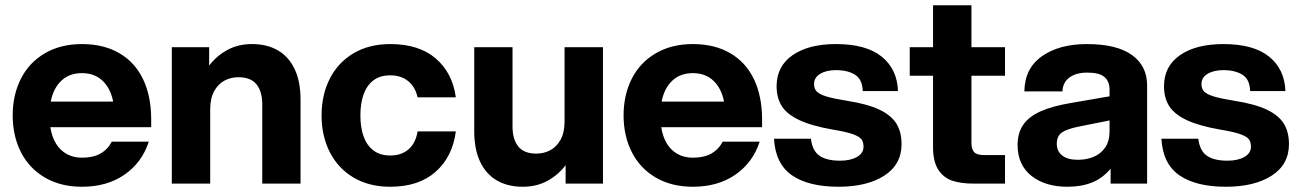

<svg xmlns="http://www.w3.org/2000/svg" viewBox="-20 -700 4951 732"><path d="M28.4 -260Q28.4 -338 59.6 -399.7Q90.8 -461.4 150.8 -496.7Q210.8 -532 292.4 -532Q375.2 -532 434.9 -497.3Q494.6 -462.6 525.5 -397.9Q556.4 -333.2 556.4 -245V-215H172Q177.6 -178.8 193.3 -152.9Q209 -127 234.2 -112.9Q259.4 -98.8 292.4 -98.8Q335 -98.8 362.8 -114.5Q390.6 -130.2 406.2 -159.8H547.2Q521.6 -80.6 455 -34.3Q388.4 12 292.4 12Q210.8 12 150.8 -23.3Q90.8 -58.6 59.6 -120.3Q28.4 -182 28.4 -260ZM292.4 -421.2Q244.6 -421.2 214 -392.4Q183.4 -363.6 173.4 -312.6H411.4Q401.4 -363.6 370.8 -392.4Q340.2 -421.2 292.4 -421.2Z M635 -520H777.4V-449.8Q806 -487.4 847.1 -509.7Q888.2 -532 940.8 -532Q998.4 -532 1039.9 -507.7Q1081.4 -483.4 1103.6 -436Q1125.8 -388.6 1125.8 -320.4V0H979.8V-302.8Q979.8 -350.4 958.2 -378Q936.6 -405.6 888.8 -405.6Q860.6 -405.6 836.4 -393Q812.2 -380.4 796.8 -353Q781.4 -325.6 781.4 -283.2V0H635Z M1206 -260Q1206 -338 1237.2 -399.7Q1268.4 -461.4 1327.6 -496.7Q1386.8 -532 1467.8 -532Q1577.4 -532 1641.3 -477.1Q1705.2 -422.2 1717.8 -329H1572Q1563.4 -368.4 1536.3 -390.6Q1509.2 -412.8 1467.8 -412.8Q1429.6 -412.8 1404.4 -394.1Q1379.2 -375.4 1366.6 -341.3Q1354 -307.2 1354 -260Q1354 -212.8 1366.6 -178.7Q1379.2 -144.6 1404.4 -125.9Q1429.6 -107.2 1467.8 -107.2Q1511 -107.2 1538 -131.1Q1565 -155 1572 -199H1717.8Q1705.6 -102.6 1641.1 -45.3Q1576.6 12 1467.8 12Q1386.8 12 1327.6 -23.3Q1268.4 -58.6 1237.2 -120.3Q1206 -182 1206 -260Z M2278.8 0H2136.4V-70.2Q2107.8 -32.6 2066.7 -10.3Q2025.6 12 1973 12Q1915.4 12 1873.9 -12.3Q1832.4 -36.6 1810.2 -84Q1788 -131.4 1788 -199.6V-520H1934V-217.2Q1934 -169.6 1955.6 -142Q1977.2 -114.4 2025 -114.4Q2053.2 -114.4 2077.4 -127Q2101.6 -139.6 2117 -167Q2132.4 -194.4 2132.4 -236.8V-520H2278.8Z M2357.4 -260Q2357.4 -338 2388.6 -399.7Q2419.8 -461.4 2479.8 -496.7Q2539.8 -532 2621.4 -532Q2704.2 -532 2763.9 -497.3Q2823.6 -462.6 2854.5 -397.9Q2885.4 -333.2 2885.4 -245V-215H2501Q2506.6 -178.8 2522.3 -152.9Q2538 -127 2563.2 -112.9Q2588.4 -98.8 2621.4 -98.8Q2664 -98.8 2691.8 -114.5Q2719.6 -130.2 2735.2 -159.8H2876.2Q2850.6 -80.6 2784 -34.3Q2717.4 12 2621.4 12Q2539.8 12 2479.8 -23.3Q2419.8 -58.6 2388.6 -120.3Q2357.4 -182 2357.4 -260ZM2621.4 -421.2Q2573.6 -421.2 2543 -392.4Q2512.4 -363.6 2502.4 -312.6H2740.4Q2730.4 -363.6 2699.8 -392.4Q2669.2 -421.2 2621.4 -421.2Z M2930.8 -171.2H3071.6Q3077 -125.2 3104.2 -106.3Q3131.4 -87.4 3182.8 -87.4Q3222.2 -87.4 3247.2 -101.6Q3272.2 -115.8 3272.2 -140.8Q3272.2 -158.6 3264.1 -169.2Q3256 -179.8 3231 -188.7Q3206 -197.6 3154.4 -206Q3073.8 -220.2 3027 -242.3Q2980.2 -264.4 2960.5 -295.6Q2940.8 -326.8 2940.8 -371.4Q2940.8 -447.4 3001.8 -489.7Q3062.8 -532 3167.2 -532Q3282.4 -532 3341.6 -484Q3400.8 -436 3403.6 -352.8H3269.2Q3267.8 -397.6 3239.8 -415.1Q3211.8 -432.6 3167.2 -432.6Q3130.2 -432.6 3106.9 -418.5Q3083.6 -404.4 3083.6 -379.6Q3083.6 -361.8 3093.7 -351.2Q3103.8 -340.6 3130.2 -332.4Q3156.6 -324.2 3207.8 -316Q3287.4 -303.6 3333 -281.8Q3378.6 -260 3397.9 -228.1Q3417.2 -196.2 3417.2 -150.6Q3417.2 -72.8 3351.4 -30.4Q3285.6 12 3176.8 12Q3063.2 12 2999.8 -31.4Q2936.4 -74.8 2930.8 -171.2Z M3537.2 -140.2V-411.2H3448.4V-520H3537.2V-680H3683.6V-520H3811.6V-411.2H3683.6V-155Q3683.6 -130.6 3694.2 -119.7Q3704.8 -108.8 3731.6 -108.8H3811.6V0H3692.2Q3643 0 3609.9 -11.3Q3576.8 -22.6 3557 -53.4Q3537.2 -84.2 3537.2 -140.2Z M3859.6 -147Q3859.6 -193.2 3881 -224.3Q3902.4 -255.4 3947.2 -275.5Q3992 -295.6 4065.2 -307.8L4210.2 -332.8V-357.2Q4210.2 -389.6 4190.8 -406.4Q4171.4 -423.2 4125 -423.2Q4082.6 -423.2 4057.2 -404.5Q4031.8 -385.8 4030.6 -351.6H3885.4Q3886.6 -439.6 3952.6 -485.8Q4018.6 -532 4123.8 -532Q4237.4 -532 4295.4 -490.4Q4353.4 -448.8 4353.4 -374.2V0H4214.2V-56.6Q4182.8 -19.8 4142.6 -3.9Q4102.4 12 4050 12Q3964.4 12 3912 -29.8Q3859.6 -71.6 3859.6 -147ZM4210.2 -199.4V-240.8L4094 -217.6Q4048.6 -208.6 4028.8 -195.1Q4009 -181.6 4009 -152Q4009 -123.6 4029.6 -107.2Q4050.2 -90.8 4089.4 -90.8Q4122.2 -90.8 4149.5 -102.1Q4176.8 -113.4 4193.5 -137.8Q4210.2 -162.2 4210.2 -199.4Z M4407.8 -171.2H4548.6Q4554 -125.2 4581.2 -106.3Q4608.4 -87.4 4659.8 -87.4Q4699.2 -87.4 4724.2 -101.6Q4749.2 -115.8 4749.2 -140.8Q4749.2 -158.6 4741.1 -169.2Q4733 -179.8 4708 -188.7Q4683 -197.6 4631.4 -206Q4550.8 -220.2 4504 -242.3Q4457.2 -264.4 4437.5 -295.6Q4417.8 -326.8 4417.8 -371.4Q4417.8 -447.4 4478.8 -489.7Q4539.8 -532 4644.2 -532Q4759.4 -532 4818.6 -484Q4877.8 -436 4880.6 -352.8H4746.2Q4744.8 -397.6 4716.8 -415.1Q4688.8 -432.6 4644.2 -432.6Q4607.2 -432.6 4583.9 -418.5Q4560.6 -404.4 4560.6 -379.6Q4560.6 -361.8 4570.7 -351.2Q4580.8 -340.6 4607.2 -332.4Q4633.6 -324.2 4684.8 -316Q4764.4 -303.6 4810 -281.8Q4855.6 -260 4874.9 -228.1Q4894.2 -196.2 4894.2 -150.6Q4894.2 -72.8 4828.4 -30.4Q4762.6 12 4653.8 12Q4540.2 12 4476.8 -31.4Q4413.4 -74.8 4407.8 -171.2Z"/></svg>

Font: Aspekta Variable
Style: Regular
Weight: 400
Designer: Ivo Dolenc
Version: Version 2.100